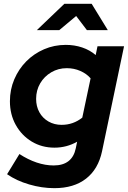

<svg xmlns="http://www.w3.org/2000/svg" viewBox="-20 -762 663 995"><path d="M261.8 213.1Q196.9 213.1 131.4 193.9Q65.8 174.8 16.7 140.8L80.7 36.2Q124.7 64.9 169.8 80.2Q215 95.4 258 95.4Q354.4 95.4 372.8 6.2L379.7 -27.6Q325.6 3.2 262.1 3.2Q196.8 3.2 144.5 -28.3Q92.2 -59.9 61.8 -114.4Q31.4 -169 31.4 -237.3Q31.4 -297.8 54 -350.9Q76.7 -404.1 116.1 -444Q155.5 -483.8 208.1 -506.6Q260.8 -529.4 320.9 -529.4Q366.3 -529.4 406.1 -515.9Q445.9 -502.5 475.9 -476.7L485.3 -522.4H622.9L508.9 21.6Q489.3 114.4 426.1 163.7Q362.8 213.1 261.8 213.1ZM299.4 -115Q359.3 -115 406.4 -152.4L449.5 -356.1Q428.7 -380.2 396.1 -394.4Q363.5 -408.7 325.9 -408.7Q281.9 -408.7 245.6 -387.3Q209.2 -365.9 188.2 -330Q167.2 -294.1 167.2 -249.4Q167.2 -210.8 184 -180.3Q200.8 -149.8 231.1 -132.4Q261.3 -115 299.4 -115ZM171 -605.9 313.5 -742.2H455.1L538.7 -605.9H430.3L374.7 -679.1L287.2 -605.9Z"/></svg>

Font: Red Hat Display VF
Style: Italic
Weight: 300
Italic angle: -12°
Designer: Pentagram, MCKL
Foundry: Pentagram, MCKL
Version: Version 1.010